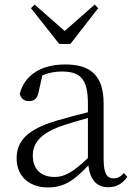

<svg xmlns="http://www.w3.org/2000/svg" viewBox="-20 -809 591 843"><path d="M455 13C490 13 519 -2 539 -33L524 -49C508 -32 496 -26 479 -26C450 -26 435 -45 435 -111V-354C435 -476 379 -526 267 -526C160 -526 88 -479 67 -398C71 -377 85 -365 107 -365C130 -365 145 -376 150 -407L166 -478C195 -490 223 -495 250 -495C330 -495 366 -466 366 -354V-316C321 -305 272 -292 228 -279C100 -241 53 -190 53 -114C53 -31 113 14 190 14C262 14 307 -18 368 -83C375 -23 402 13 455 13ZM132 -789 116 -773 240 -616H289L411 -773L396 -789L264 -673ZM366 -115C300 -52 262 -32 220 -32C162 -32 124 -64 124 -126C124 -179 156 -221 242 -253C279 -266 323 -279 366 -291Z"/></svg>

Font: Noto Serif KR Light
Style: Regular
Weight: 300
Designer: Ryoko NISHIZUKA 西塚涼子 (kana & ideographs); Frank Grießhammer (Latin, Greek & Cyrillic); Wenlong ZHANG 张文龙 (bopomofo); San
Foundry: Adobe
Version: Version 2.001;hotconv 1.1.0;makeotfexe 2.6.0